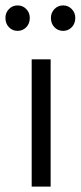

<svg xmlns="http://www.w3.org/2000/svg" viewBox="-37 -689 298 709"><path d="M80 0V-470H150V0ZM-17 -623Q-17 -642 -4 -655.5Q9 -669 28 -669Q47 -669 60 -655.5Q73 -642 73 -623Q73 -602 60 -588.5Q47 -575 28 -575Q9 -575 -4 -588.5Q-17 -602 -17 -623ZM151 -623Q151 -642 164 -655.5Q177 -669 196 -669Q215 -669 228 -655.5Q241 -642 241 -623Q241 -602 228 -588.5Q215 -575 196 -575Q177 -575 164 -588.5Q151 -602 151 -623Z"/></svg>

Font: Ek Mukta Light
Style: Regular
Weight: 300
Designer: Girish Dalvi and Yashodeep Gholap
Foundry: Ek Type
Version: Version 2.538;PS 1.002;hotconv 16.6.51;makeotf.lib2.5.65220;